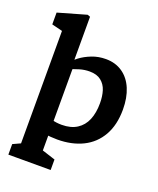

<svg xmlns="http://www.w3.org/2000/svg" viewBox="-173 -873 966 1176"><g transform="rotate(20 310.0 -285.5)"><path d="M27.2 131.5 109.8 93.4 76.7 149.6V-655.7L109.1 -616.2L7.2 -641.6V-718.5L190.6 -771L208.5 -764.6V-455.6L217 -448.6V149.2L184.4 93.4L302.9 131.5V200H27.2ZM117.7 -13.8V-122.6Q124.4 -119.8 132.3 -116.5Q173.4 -100.4 204.8 -91.8Q236.1 -83.1 271.2 -83.1Q330.6 -83.1 369.9 -108.3Q409.2 -133.4 428.2 -179Q447.1 -224.6 447.1 -287.2Q447.1 -332.8 435.9 -368.5Q424.8 -404.2 396.9 -426.6Q369 -449 321.4 -449Q289 -449 257.3 -439.7Q225.6 -430.4 187.4 -414.3Q184.8 -413.2 183 -412.4Q181.2 -411.7 178.7 -410.5L170.3 -449.1Q194.8 -475.2 225.8 -498.3Q256.7 -521.4 298.7 -537.9Q340.8 -554.4 389.4 -554.4Q452.2 -554.4 498.2 -522.6Q544.2 -490.8 568.3 -433.2Q592.4 -375.6 592.4 -299.1Q592.4 -198.8 552.9 -129.2Q513.3 -59.6 442 -24.4Q370.6 10.8 275.8 10.8Q231.5 10.8 192 3.7Q152.5 -3.4 117.7 -13.8Z"/></g></svg>

Font: Monaspace Xenon Var
Style: Regular
Weight: 400
Designer: Riley Cran and the Lettermatic Team
Version: Version 1.000 (Monaspace Xenon Var)